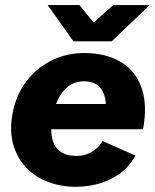

<svg xmlns="http://www.w3.org/2000/svg" viewBox="-20 -720 607 753"><path d="M255 12Q176 6 120.5 -31Q65 -68 40 -129.5Q15 -191 28 -268Q41 -346 84.5 -402.5Q128 -459 193.5 -488Q259 -517 336 -511Q412 -506 464 -470.5Q516 -435 537 -370Q558 -305 541 -213H181Q181 -178 192 -155.5Q203 -133 223 -121.5Q243 -110 269 -109Q307 -106 337.5 -123Q368 -140 382 -167L511 -110Q485 -62 442.5 -34Q400 -6 351 4.5Q302 15 255 12ZM200 -312H395Q393 -351 374 -375Q355 -399 315 -401Q274 -403 245 -379Q216 -355 200 -312ZM269 -558V-562L424 -700H567L418 -558ZM268 -558 167 -700H292L403 -562L402 -558Z"/></svg>

Font: Figtree ExtraBold
Style: Italic
Weight: 800
Italic angle: -9.5°
Foundry: Erik Kennedy
Version: Version 2.001;gftools[0.9.30]